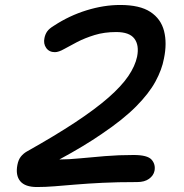

<svg xmlns="http://www.w3.org/2000/svg" viewBox="-20 -733 740 773"><path d="M129 20Q81 20 61.5 -3.5Q42 -27 50 -69Q54 -90 64 -102.5Q74 -115 88 -123Q202 -187 283 -240.5Q364 -294 416.5 -340Q469 -386 496.5 -426.5Q524 -467 532 -505Q541 -551 521 -577.5Q501 -604 448 -604Q400 -604 361 -592Q322 -580 291 -564Q260 -548 238 -535.5Q216 -523 201 -523Q178 -523 166 -540Q154 -557 159 -580Q162 -595 170 -606.5Q178 -618 198 -630Q259 -670 328.5 -691.5Q398 -713 464 -713Q543 -713 585.5 -685Q628 -657 640.5 -608Q653 -559 640 -497Q632 -453 606 -405Q580 -357 528 -304.5Q476 -252 390 -194Q319 -145 219 -91Q220 -91 221 -91Q256 -91 302 -95.5Q348 -100 403 -104.5Q458 -109 518 -109Q574 -109 590.5 -90Q607 -71 602 -45Q598 -26 580 -13Q562 0 532 0Q453 0 392.5 3Q332 6 284.5 10Q237 14 199.5 17Q162 20 129 20Z"/></svg>

Font: Shantell Sans Light Medium
Style: Italic
Weight: 500
Italic angle: -11°
Version: Version 1.011;[c5ecc13dd]